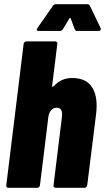

<svg xmlns="http://www.w3.org/2000/svg" viewBox="-20 -898 502 918"><path d="M442 -392Q442 -372 439 -349L397 -12Q396 -7 392.5 -3.5Q389 0 384 0H246Q241 0 238 -3.5Q235 -7 236 -12L276 -338Q277 -343 277 -351Q277 -383 251 -383Q235 -383 224.5 -371Q214 -359 211 -337L171 -12Q170 -7 166.5 -3.5Q163 0 158 0H20Q15 0 12 -3.5Q9 -7 10 -12L93 -688Q94 -693 97.5 -696.5Q101 -700 106 -700H244Q249 -700 252 -696.5Q255 -693 254 -688L229 -485Q229 -483 231 -483Q234 -483 240 -489Q274 -525 325 -525Q384 -525 413 -490.5Q442 -456 442 -392ZM156 -756Q156 -760 159 -764L233 -870Q238 -878 248 -878H397Q406 -878 410 -870L461 -764Q462 -762 462 -759Q462 -750 451 -750H349Q340 -750 337 -759L318 -810Q315 -815 312 -810L281 -759Q275 -750 266 -750H165Q156 -750 156 -756Z"/></svg>

Font: Barlow Condensed ExtraBold
Style: Italic
Weight: 800
Width: 3
Italic angle: -7°
Designer: Jeremy Tribby
Foundry: Tribby Type
Version: Version 1.408